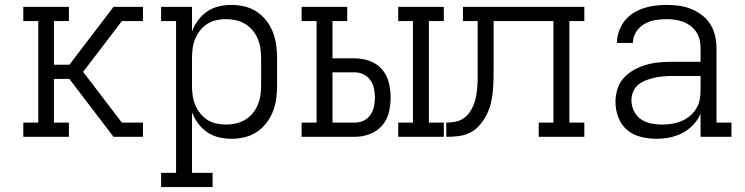

<svg xmlns="http://www.w3.org/2000/svg" viewBox="-20 -558 3040 783"><path d="M75 0V-58H136V-472H75V-530H261V-472H200V-294H263L443 -530H563V-472H477L319 -265L477 -58H563V0H443L263 -236H200V-58H261V0Z M637 205V147H698V-472H637V-530H763V-430Q772 -454 788 -475.5Q804 -497 825.5 -511.5Q847 -526 872.5 -532Q898 -538 924 -538Q951 -538 978 -531.5Q1005 -525 1027.5 -510Q1050 -495 1066.5 -473.5Q1083 -452 1093 -426.5Q1103 -401 1106.5 -374Q1110 -347 1110 -320V-210Q1110 -183 1106.5 -156Q1103 -129 1093 -103.5Q1083 -78 1066.5 -56.5Q1050 -35 1027.5 -20Q1005 -5 978 1.5Q951 8 924 8Q898 8 872.5 2Q847 -4 825.5 -18.5Q804 -33 788 -54.5Q772 -76 763 -100V147H847V205ZM901 -50Q921 -50 941.5 -54.5Q962 -59 979.5 -69.5Q997 -80 1010 -95.5Q1023 -111 1031 -130Q1039 -149 1042 -169.5Q1045 -190 1045 -210V-320Q1045 -340 1042 -360.5Q1039 -381 1031 -400Q1023 -419 1010 -434.5Q997 -450 979.5 -460.5Q962 -471 941.5 -475.5Q921 -480 901 -480Q881 -480 861 -475.5Q841 -471 824.5 -460Q808 -449 795.5 -433Q783 -417 775.5 -398.5Q768 -380 765.5 -360Q763 -340 763 -320V-210Q763 -190 765.5 -170Q768 -150 775.5 -131.5Q783 -113 795.5 -97Q808 -81 824.5 -70Q841 -59 861 -54.5Q881 -50 901 -50Z M1604 0V-58H1664V-472H1604V-530H1790V-472H1729V-58H1790V0ZM1210 0V-58H1271V-472H1210V-530H1396V-472H1336V-320H1427Q1458 -320 1487.5 -309.5Q1517 -299 1537.5 -275.5Q1558 -252 1565.5 -221.5Q1573 -191 1573 -160Q1573 -129 1565.5 -98.5Q1558 -68 1537.5 -45Q1517 -22 1487.5 -11Q1458 0 1427 0ZM1427 -58Q1446 -58 1463 -66Q1480 -74 1490.5 -89.5Q1501 -105 1505 -123.5Q1509 -142 1509 -160Q1509 -179 1505 -197.5Q1501 -216 1490.5 -231Q1480 -246 1463 -254.5Q1446 -263 1427 -263H1336V-58Z M1800 0V-58Q1818 -58 1836.5 -61.5Q1855 -65 1870 -75Q1885 -85 1895.5 -100.5Q1906 -116 1912.5 -133Q1919 -150 1922 -168Q1925 -186 1926.5 -204.5Q1928 -223 1928 -241.5Q1928 -260 1928 -278V-281Q1928 -281 1928 -281.5Q1928 -282 1928 -282V-472H1868V-530H2363V-472H2302V-58H2363V0H2177V-58H2237V-472H1993V-282Q1993 -257 1992.5 -232Q1992 -207 1989.5 -182.5Q1987 -158 1981 -134Q1975 -110 1963.5 -88Q1952 -66 1935.5 -47Q1919 -28 1897 -17Q1875 -6 1850 -3Q1825 0 1800 0Z M2656 8Q2625 8 2593 0Q2561 -8 2537 -28.5Q2513 -49 2501.5 -79.5Q2490 -110 2490 -142Q2490 -169 2498 -195Q2506 -221 2524 -240.5Q2542 -260 2565.5 -273Q2589 -286 2614.5 -293.5Q2640 -301 2667 -303.5Q2694 -306 2720 -306H2837V-362Q2837 -380 2833 -396.5Q2829 -413 2819.5 -427.5Q2810 -442 2796 -452.5Q2782 -463 2766 -469Q2750 -475 2733 -477.5Q2716 -480 2698 -480Q2675 -480 2651.5 -476Q2628 -472 2607.5 -460Q2587 -448 2574 -427.5Q2561 -407 2561 -383H2496Q2496 -407 2504 -430Q2512 -453 2526.5 -472Q2541 -491 2561.5 -504Q2582 -517 2604.5 -524.5Q2627 -532 2651 -535Q2675 -538 2698 -538Q2724 -538 2749.5 -534.5Q2775 -531 2798.5 -521.5Q2822 -512 2842.5 -496.5Q2863 -481 2876.5 -459.5Q2890 -438 2896 -413Q2902 -388 2902 -362V-58H2963V0H2837V-94Q2826 -69 2806.5 -48.5Q2787 -28 2763 -15.5Q2739 -3 2711.5 2.5Q2684 8 2656 8ZM2679 -50Q2699 -50 2719 -53Q2739 -56 2757.5 -63.5Q2776 -71 2791.5 -83.5Q2807 -96 2818 -113Q2829 -130 2833 -149.5Q2837 -169 2837 -189V-248H2720Q2702 -248 2684 -246.5Q2666 -245 2648.5 -241Q2631 -237 2614 -230.5Q2597 -224 2583 -212.5Q2569 -201 2562 -184Q2555 -167 2555 -149Q2555 -127 2565 -106Q2575 -85 2593.5 -72Q2612 -59 2634.5 -54.5Q2657 -50 2679 -50Z"/></svg>

Font: Iosevka Curly Slab LtEx
Style: Regular
Weight: 300
Width: 7
Monospace: yes
Designer: Belleve Invis
Foundry: Belleve Invis
Version: Version 11.1.0; ttfautohint (v1.8.3)